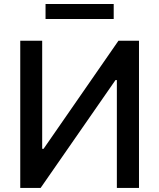

<svg xmlns="http://www.w3.org/2000/svg" viewBox="-20 -929 787 949"><path d="M80.1 -727.5Q107.4 -727.5 188.5 -727.5Q188.5 -593.8 188.5 -193.4Q190.4 -193.4 195.3 -193.4Q288.1 -327.1 565.4 -727.5Q590.8 -727.5 667 -727.5Q667 -545.9 667 0Q639.6 0 557.6 0Q557.6 -133.8 557.6 -533.2Q555.7 -533.2 550.8 -533.2Q458 -400.4 180.7 0Q156.2 0 80.1 0Q80.1 -181.6 80.1 -727.5ZM542 -909.2Q542 -890.6 542 -835Q458 -835 205.1 -835Q205.1 -853.5 205.1 -909.2Q289.1 -909.2 542 -909.2Z"/></svg>

Font: DeepSea
Style: Medium
Weight: 500
Designer: Stem
Version: Version 3.019;git-0a5106e0b